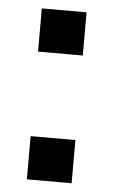

<svg xmlns="http://www.w3.org/2000/svg" viewBox="-45 -578 362 611"><g transform="rotate(5 136.0 -273.0)"><path d="M64 -408H207V-546H64ZM64 0H207V-138H64Z"/></g></svg>

Font: Kathrein 77 Bold Condensed
Style: Regular
Weight: 700
Width: 3
Designer: Lazydogs Typefoundry, based on Open Sans by Ascender Corporation
Foundry: Lazydogs Typefoundry
Version: Version 1.003;PS 001.003;hotconv 1.0.88;makeotf.lib2.5.64775